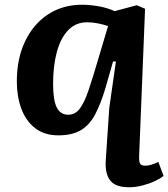

<svg xmlns="http://www.w3.org/2000/svg" viewBox="-20 -557 710 810"><path d="M567 100Q566 122 570.5 132Q575 142 593 142Q616 142 648 126L670 185Q657 196 633.5 207Q610 218 581 225.5Q552 233 525 233Q467 233 445 204.5Q423 176 426 122L441 -102L469 -297L457 -298L425 -186Q405 -119 381.5 -74.5Q358 -30 321.5 -8Q285 14 226 14Q167 14 128 -16.5Q89 -47 70 -98.5Q51 -150 51 -213Q51 -310 86 -383Q121 -456 183 -496.5Q245 -537 326 -537Q357 -537 393.5 -531Q430 -525 464 -510L557 -535L592 -520ZM268 -73Q297 -73 316.5 -98.5Q336 -124 354.5 -179Q373 -234 398 -320L436 -447Q419 -453 395 -458Q371 -463 348 -463Q299 -463 267 -429Q235 -395 219.5 -336.5Q204 -278 204 -204Q204 -134 219.5 -103.5Q235 -73 268 -73Z"/></svg>

Font: Literata 7pt
Style: Bold Italic
Weight: 700
Italic angle: -2°
Designer: Latin by Veronika Burian and Jose Scaglione. Greek by Irene Vlachou. Cyrillic by Vera Evstafieva
Foundry: TypeTogether
Version: Version 3.002